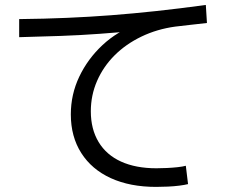

<svg xmlns="http://www.w3.org/2000/svg" viewBox="-20 -762 920 768"><path d="M263.3 -304.4Q263.3 -384.4 297.2 -455.6Q331.1 -526.7 390 -581.7Q448.9 -636.7 526.7 -664.4L534.4 -640Q454.4 -632.2 377.8 -626.7Q301.1 -621.1 222.8 -618.3Q144.4 -615.6 56.7 -613.3V-685.6Q157.8 -686.7 247.8 -690.6Q337.8 -694.4 425 -701.1Q512.2 -707.8 605 -717.8Q697.8 -727.8 803.3 -742.2L807.8 -670Q774.4 -666.7 743.3 -662.8Q712.2 -658.9 681.1 -655.6Q607.8 -645.6 545.6 -615.6Q483.3 -585.6 438.3 -540.6Q393.3 -495.6 368.3 -438.3Q343.3 -381.1 343.3 -316.7Q343.3 -245.6 374.4 -193.9Q405.6 -142.2 464.4 -115.6Q523.3 -88.9 605.6 -88.9Q625.6 -88.9 647.8 -90Q670 -91.1 690.6 -93.3Q711.1 -95.6 723.3 -98.9L732.2 -25.6Q718.9 -22.2 697.2 -19.4Q675.6 -16.7 651.7 -15.6Q627.8 -14.4 604.4 -14.4Q500 -14.4 423.3 -49.4Q346.7 -84.4 305 -150Q263.3 -215.6 263.3 -304.4Z"/></svg>

Font: Paperlogy 4 Regular
Style: Regular
Weight: 400
Designer: redesigned by Lee Juim, glyphs from Gmarket Sans & Montserrat
Foundry: PT&
Version: Version 1.001